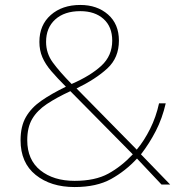

<svg xmlns="http://www.w3.org/2000/svg" viewBox="-20 -745 742 775"><path d="M304 -725Q372 -725 416 -686.5Q460 -648 460 -581Q460 -512 413.5 -469Q367 -426 289 -388L532 -141Q562 -177 586 -225Q610 -273 622 -328H649Q635 -267 609 -216.5Q583 -166 549 -122L667 0H632L533 -105Q487 -55 428.5 -22.5Q370 10 281 10Q185 10 124 -39Q63 -88 63 -179Q63 -235 84.5 -272.5Q106 -310 147 -338.5Q188 -367 246 -395Q211 -430 187 -458Q163 -486 151 -514Q139 -542 139 -576Q139 -644 185 -684.5Q231 -725 304 -725ZM304 -700Q240 -700 203 -666.5Q166 -633 166 -576Q166 -530 193 -493Q220 -456 269 -406Q345 -439 389 -479.5Q433 -520 433 -581Q433 -637 398 -668.5Q363 -700 304 -700ZM264 -377Q208 -351 169 -325Q130 -299 110 -265Q90 -231 90 -179Q90 -100 143 -57.5Q196 -15 281 -15Q364 -15 417 -44Q470 -73 516 -122Z"/></svg>

Font: Noto Sans Myanmar UI Thin
Style: Regular
Weight: 100
Designer: Monotype Design Team
Foundry: Monotype Imaging Inc.
Version: Version 2.103; ttfautohint (v1.8.4.7-5d5b)